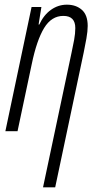

<svg xmlns="http://www.w3.org/2000/svg" viewBox="-20 -561 424 821"><path d="M286 -336Q292 -363 297 -390.5Q302 -418 302 -441Q302 -493 251 -493Q200 -493 168.5 -441Q137 -389 116 -288L55 0H3L115 -531H157L145 -456H148Q167 -497 198 -519Q229 -541 266 -541Q305 -541 330 -519Q355 -497 355 -450Q355 -428 349.5 -396.5Q344 -365 338 -337L216 240H164Z"/></svg>

Font: Noto Sans ExtraCondensed Light
Style: Italic
Weight: 300
Width: 2
Italic angle: -12°
Designer: Monotype Design Team
Foundry: Monotype Imaging Inc.
Version: Version 2.013; ttfautohint (v1.8.4.7-5d5b)